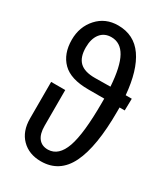

<svg xmlns="http://www.w3.org/2000/svg" viewBox="-188 -834 816 933"><g transform="rotate(30 220.0 -368.0)"><path d="M428.2 -472.2 426.8 -405.8H397.9V-382.8Q397.9 -185.5 349.6 -86.7Q301.3 12.2 196.8 12.2Q129.9 12.2 88.9 -29.1Q47.9 -70.3 47.9 -142.1V-347.2H127V-146Q127 -101.1 145.5 -77.4Q164.1 -53.7 199.2 -54.2Q257.8 -55.7 284.9 -132.3Q312 -209 312 -382.8V-405.8H222.2Q123 -405.8 77.6 -451.2Q32.2 -496.6 32.2 -575.2Q32.2 -647.9 77.4 -698Q122.6 -748 193.8 -748Q283.2 -748 332.8 -677Q382.3 -606 394 -472.2ZM223.1 -470.2 309.1 -471.2Q301.8 -580.6 273.4 -631.3Q245.1 -682.1 193.8 -682.1Q154.3 -682.1 132.1 -653.8Q109.9 -625.5 109.9 -577.1Q109.9 -521.5 137.2 -495.6Q164.6 -469.7 223.1 -470.2Z"/></g></svg>

Font: Fira Sans Compressed Book
Style: Regular
Weight: 350
Width: 1
Designer: Carrois Corporate & Edenspiekermann AG
Foundry: Carrois Corporate GbR & Edenspiekermann AG
Version: Version 4.203;PS 004.203;hotconv 1.0.88;makeotf.lib2.5.64775